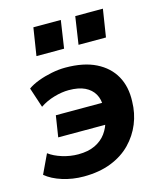

<svg xmlns="http://www.w3.org/2000/svg" viewBox="-111 -806 758 899"><g transform="rotate(-15 268.5 -357.0)"><path d="M184 11Q130 11 81 -4.5Q32 -20 1 -46L45 -139Q70 -120 108.5 -108Q147 -96 186 -96Q234 -96 267.5 -112Q301 -128 321 -155.5Q341 -183 349 -217L357 -197H115L131 -300H368L356 -281Q357 -317 342 -343Q327 -369 297 -383.5Q267 -398 219 -398Q186 -398 148 -387Q110 -376 79 -355L47 -452Q68 -467 98.5 -478.5Q129 -490 164 -497Q199 -504 231 -504Q320 -504 379 -474.5Q438 -445 467 -393Q496 -341 493 -270Q492 -213 471.5 -163Q451 -113 412.5 -73.5Q374 -34 316.5 -11.5Q259 11 184 11ZM319 -591 339 -725H473L452 -591ZM115 -591 136 -725H269L249 -591Z"/></g></svg>

Font: Nunito Sans 11pt ExtraBold
Style: Italic
Weight: 800
Italic angle: -9°
Version: Version 3.101;gftools[0.9.27]